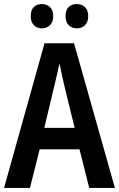

<svg xmlns="http://www.w3.org/2000/svg" viewBox="-20 -980 588 949"><path d="M421 -51 373 -242H176L128 -51H0L200 -766H346L548 -51ZM299 -552Q292 -582 285.5 -611.5Q279 -641 274 -667Q269 -642 261 -608.5Q253 -575 248 -553L199 -348H349ZM132 -900Q132 -931 147.5 -945.5Q163 -960 187 -960Q211 -960 227 -945Q243 -930 243 -900Q243 -871 227 -855.5Q211 -840 187 -840Q163 -840 147.5 -855.5Q132 -871 132 -900ZM304 -900Q304 -931 319.5 -945.5Q335 -960 360 -960Q384 -960 400 -945Q416 -930 416 -900Q416 -871 400 -855.5Q384 -840 360 -840Q335 -840 319.5 -855.5Q304 -871 304 -900Z"/></svg>

Font: Noto Sans Tamil UI Condensed SemiBold
Style: Regular
Weight: 600
Width: 3
Designer: Jelle Bosma - Monotype Design Team
Foundry: Monotype Imaging Inc.
Version: Version 2.004; ttfautohint (v1.8.4.7-5d5b)